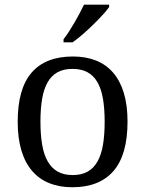

<svg xmlns="http://www.w3.org/2000/svg" viewBox="-20 -786 617 816"><path d="M522 -269Q522 -127.9 462.2 -59.1Q402.3 9.8 287.1 9.8Q232.9 9.8 189.9 -7.3Q147 -24.4 116.9 -59.1Q86.9 -93.8 71 -146.2Q55.2 -198.7 55.2 -269Q55.2 -409.2 114.5 -477.5Q173.8 -545.9 290 -545.9Q344.2 -545.9 387.2 -529.1Q430.2 -512.2 460.2 -477.8Q490.2 -443.4 506.1 -391.4Q522 -339.4 522 -269ZM151.9 -269Q151.9 -213.4 159.2 -170.9Q166.5 -128.4 182.9 -99.9Q199.2 -71.3 225.3 -56.6Q251.5 -42 289.1 -42Q326.7 -42 352.5 -56.6Q378.4 -71.3 394.5 -99.9Q410.6 -128.4 417.7 -170.9Q424.8 -213.4 424.8 -269Q424.8 -324.7 417.5 -366.7Q410.2 -408.7 394 -436.8Q377.9 -464.8 351.8 -479Q325.7 -493.2 288.1 -493.2Q250.5 -493.2 224.6 -479Q198.7 -464.8 182.6 -436.8Q166.5 -408.7 159.2 -366.7Q151.9 -324.7 151.9 -269ZM250 -619.1Q261.2 -633.3 273.2 -651.9Q285.2 -670.4 296.6 -690.2Q308.1 -710 318.6 -729.7Q329.1 -749.5 336.9 -766.1H443.8V-755.9Q434.6 -742.7 416.5 -722.9Q398.4 -703.1 376.5 -681.6Q354.5 -660.2 331.3 -639.9Q308.1 -619.6 288.1 -606H250Z"/></svg>

Font: Noto Serif
Style: Regular
Weight: 400
Designer: Monotype Design team
Foundry: Monotype Imaging Inc.
Version: Version 1.02